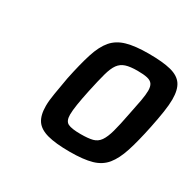

<svg xmlns="http://www.w3.org/2000/svg" viewBox="-96 -799 602 592"><g transform="rotate(30 205.0 -503.0)"><path d="M216 -311Q166 -311 136.5 -319Q107 -327 94.5 -345.5Q82 -364 82 -397Q82 -416 86.5 -442Q91 -468 97 -503Q109 -561 121 -598.5Q133 -636 151 -657Q169 -678 199 -686.5Q229 -695 276 -695Q327 -695 356 -687.5Q385 -680 397.5 -661.5Q410 -643 410 -609Q410 -590 406 -563.5Q402 -537 395 -503Q383 -445 371 -408Q359 -371 341.5 -349.5Q324 -328 294.5 -319.5Q265 -311 216 -311ZM218 -375Q245 -375 260.5 -379Q276 -383 285.5 -396.5Q295 -410 302 -435.5Q309 -461 317 -503Q324 -536 328 -558.5Q332 -581 332 -595Q332 -610 326.5 -618Q321 -626 308 -629Q295 -632 273 -632Q247 -632 231.5 -627Q216 -622 206.5 -609Q197 -596 190 -570.5Q183 -545 174 -503Q167 -470 163.5 -447.5Q160 -425 160 -411Q160 -388 173 -381.5Q186 -375 218 -375Z"/></g></svg>

Font: Saira SemiCondensed Medium
Style: Italic
Weight: 500
Width: 4
Italic angle: -12°
Designer: Hector Gatti with collaboration of the Omnibus-Type team
Foundry: Omnibus-Type
Version: Version 1.101